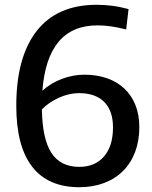

<svg xmlns="http://www.w3.org/2000/svg" viewBox="-20 -771 636 802"><path d="M311 11Q181 11 114.5 -74.5Q48 -160 48 -329Q48 -533 133.5 -642Q219 -751 384 -751Q415 -751 447.5 -747Q480 -743 517 -733L507 -648Q471 -657 443 -661Q415 -665 387 -665Q178 -665 157 -392Q192 -424 238.5 -441.5Q285 -459 333 -459Q385 -459 427.5 -444Q470 -429 500 -400.5Q530 -372 546 -331.5Q562 -291 562 -240Q562 -183 544.5 -136.5Q527 -90 494 -57Q461 -24 414.5 -6.5Q368 11 311 11ZM310 -382Q269 -382 226.5 -363Q184 -344 155 -314Q157 -190 195 -132Q233 -74 311 -74Q377 -74 414.5 -117.5Q452 -161 452 -239Q452 -308 415.5 -345Q379 -382 310 -382Z"/></svg>

Font: Encode Sans Narrow
Style: Medium
Weight: 500
Designer: Pablo Impallari, Andres Torresi
Foundry: Pablo Impallari, Andres Torresi
Version: Version 1.000; ttfautohint (v1.00) -l 8 -r 50 -G 200 -x 14 -